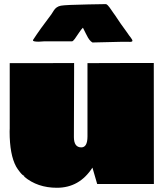

<svg xmlns="http://www.w3.org/2000/svg" viewBox="-20 -888 791 926"><path d="M337.4 -537.1 336.4 -227.1Q336.4 -177.2 372.1 -177.2Q401.9 -177.2 401.9 -230V-583.5L562.5 -584H721.7L722.2 -0.5H448.7L425.8 -79.6Q363.3 17.6 254.4 17.6Q160.6 17.6 96.7 -36.1L97.2 -39.6Q88.9 -42 76.7 -57.4Q64.5 -72.8 58.1 -84Q26.4 -141.6 26.4 -253.4L26.9 -269V-583.5H182.1L337.4 -584ZM569.8 -686.5 425.8 -683.1Q410.6 -691.9 398.4 -717.8Q395.5 -723.6 394.5 -725.1L379.9 -754.4Q372.1 -747.1 360.8 -730Q349.6 -712.9 340.8 -700.7Q332 -688.5 326.7 -688.5H190.9L167 -687Q139.2 -687 139.2 -692.9Q139.2 -693.8 139.6 -695.8Q172.9 -747.1 228 -819.3L238.8 -836.4Q251 -856.4 273.9 -860.6Q296.9 -864.7 405.3 -866.7L491.7 -868.2Q500.5 -863.8 508.8 -851.6Q517.1 -839.4 519.5 -836.2Q522 -833 526.1 -826.7Q530.3 -820.3 532.2 -817.9V-818.4L562.5 -773.4Q568.4 -764.6 585.4 -741.7L595.2 -728Q597.7 -724.1 602.5 -717.3L610.8 -706.5Q618.7 -696.3 618.7 -691.2Q618.7 -686 605.5 -686L600.1 -686.5Z"/></svg>

Font: Bowlby One
Style: Regular
Weight: 400
Designer: vernon adams
Foundry: vernon adams
Version: Version 1.000